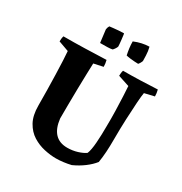

<svg xmlns="http://www.w3.org/2000/svg" viewBox="-197 -1002 1103 1161"><g transform="rotate(30 354.5 -422.0)"><path d="M358 12Q320 12 276.5 2.5Q233 -7 194.5 -31Q156 -55 131.5 -99Q107 -143 107 -212Q107 -264 106 -320Q105 -376 103.5 -428.5Q102 -481 100 -522.5Q98 -564 96 -586L24 -612Q24 -621 25 -630.5Q26 -640 29 -650Q104 -650 177.5 -652Q251 -654 326 -657Q332 -634 332 -612L267 -598Q266 -570 264.5 -522.5Q263 -475 262 -419Q261 -363 260.5 -308Q260 -253 260 -210Q275 -78 385 -78Q422 -78 455.5 -88.5Q489 -99 508 -113Q519 -140 523 -194Q527 -248 527 -311Q528 -364 526.5 -417.5Q525 -471 523 -515.5Q521 -560 519 -586L440 -612Q440 -621 441 -630.5Q442 -640 445 -650Q504 -650 564 -652Q624 -654 684 -657Q690 -634 690 -612L622 -596Q618 -575 614.5 -524.5Q611 -474 608 -405Q605 -336 605 -263Q605 -215 602.5 -175.5Q600 -136 594 -99Q572 -71 538 -45.5Q504 -20 462 -1Q437 5 409.5 8.5Q382 12 358 12ZM418 -741Q413 -764 410 -787Q407 -810 407 -833Q460 -855 511 -856Q518 -829 519 -799Q520 -769 520 -762Q520 -758 512.5 -745Q505 -732 502 -732Q494 -732 478 -733Q462 -734 445.5 -736Q429 -738 418 -741ZM241 -726 230 -815Q232 -830 239 -841Q247 -842 264.5 -844Q282 -846 302 -847.5Q322 -849 337 -849Q338 -849 339.5 -837.5Q341 -826 343 -809.5Q345 -793 346 -779.5Q347 -766 347 -762Q345 -755 338 -744.5Q331 -734 326 -730Q312 -727 291 -726.5Q270 -726 241 -726Z"/></g></svg>

Font: Labrada
Style: Bold
Weight: 700
Designer: Mercedes Jáuregui
Foundry: Omnibus-Type Team
Version: Version 1.000; ttfautohint (v1.8.4.7-5d5b)